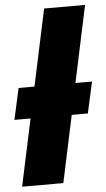

<svg xmlns="http://www.w3.org/2000/svg" viewBox="-60 -795 457 831"><g transform="rotate(-5 168.5 -380.0)"><path d="M2 0H181L243 -291H313L343 -427H271L342 -760H164L93 -427H24L-6 -291H64Z"/></g></svg>

Font: Noto Sans SemiCondensed Black
Style: Italic
Weight: 900
Width: 4
Italic angle: -12°
Designer: Monotype Design Team
Foundry: Monotype Imaging Inc.
Version: Version 2.013